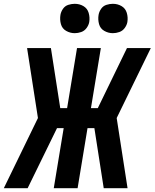

<svg xmlns="http://www.w3.org/2000/svg" viewBox="-41 -987 811 1007"><path d="M-21 0H104L258 -315H293L241 0H366L418 -315H454L503 0H628L571 -368L750 -735H625L472 -420H436L488 -735H363L311 -420H275L226 -735H101L158 -368ZM551 -813Q568 -813 585 -819Q602 -825 613 -840Q624 -855 627 -871Q631 -896 624 -919.5Q617 -943 596.5 -955Q576 -967 551 -967Q534 -967 517 -961.5Q500 -956 489.5 -941Q479 -926 476 -909Q472 -884 478.5 -860.5Q485 -837 506 -825Q527 -813 551 -813ZM351 -813Q368 -813 385 -819Q402 -825 413 -840Q424 -855 427 -871Q431 -896 424 -919.5Q417 -943 396.5 -955Q376 -967 351 -967Q334 -967 317 -961.5Q300 -956 289.5 -941Q279 -926 276 -909Q272 -884 278.5 -860.5Q285 -837 306 -825Q327 -813 351 -813Z"/></svg>

Font: Iosevka Sparkle
Style: Bold Italic
Weight: 700
Italic angle: -9°
Designer: Belleve Invis
Foundry: Belleve Invis
Version: Version 4.5.0; ttfautohint (v1.8.3)